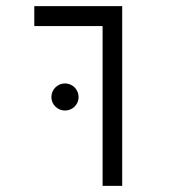

<svg xmlns="http://www.w3.org/2000/svg" viewBox="-20 -606 626 626"><path d="M314.5 0H378.4V-585.9H91.8V-521H314.5ZM191.9 -245.6C216.3 -245.6 236.3 -265.1 236.3 -289.6C236.3 -314 216.3 -334 191.9 -334C167.5 -334 147.5 -314 147.5 -289.6C147.5 -265.1 167.5 -245.6 191.9 -245.6Z"/></svg>

Font: Cascadia Code PL Light
Style: Regular
Weight: 300
Monospace: yes
Designer: Aaron Bell
Foundry: Saja Typeworks
Version: Version 2404.023